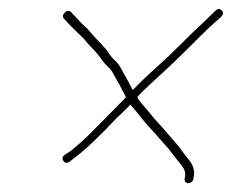

<svg xmlns="http://www.w3.org/2000/svg" viewBox="-20 -503 527 437"><path d="M408.6 -86C411.3 -86 413.8 -87 416.1 -89C418.4 -91 419.8 -93.3 420.2 -96L421.3 -103C423.3 -115.7 419.4 -127.8 409.6 -139.5C404.3 -145.8 399.2 -152.5 394.3 -159.5C389.4 -166.5 384 -173.3 378 -180C372.1 -186.7 366 -193.7 359.8 -201C353.7 -208.3 347.6 -215.2 341.6 -221.5C335.6 -227.8 329.9 -234.3 324.7 -241C319.4 -247.7 313.5 -254.7 307 -262C300.5 -269.3 295.7 -275.7 292.5 -281C293 -284.2 311.4 -302.2 347.6 -335C367.4 -353 386.3 -371 404.1 -389C422 -407 439.5 -424.3 456.8 -441L483.6 -465C488.5 -470.3 488.8 -475.2 484.4 -479.5C480.1 -483.8 475.6 -483.7 470.9 -479L444.9 -454C426.9 -437.3 409 -420 391.2 -402C373.3 -384 354.7 -366.3 335.3 -349C315.9 -331.7 298.2 -314.7 282.2 -298C278.8 -305.2 269.4 -322.6 253.9 -350C250.6 -356 246.2 -361.3 241 -366C235.7 -370.7 231.1 -376.2 227.2 -382.5C223.2 -388.9 214.9 -398.6 202.2 -411.5C195.3 -418.5 190.2 -424.2 186.9 -428.5C183.6 -432.8 178.3 -438.3 171 -445C163.7 -451.7 157.3 -458.3 151.6 -465L142.2 -475C137.6 -479.7 132.8 -479.5 127.7 -474.5C122.5 -469.5 121.9 -464.7 125.9 -460L135.3 -450C141.6 -443.3 148.2 -436.7 155.1 -430L170.7 -415C174 -410.3 180.5 -403 190.2 -392.9C200 -382.8 207.2 -374 212 -366.5C215.3 -361.5 219.5 -356.7 224.8 -352C230 -347.3 234.1 -342.3 236.9 -337C239.7 -331.7 242.7 -326.3 245.8 -321C249 -315.7 252.4 -309.5 255.9 -302.5C259.5 -295.5 263.1 -288.7 266.7 -282C255.4 -270 243.3 -257.5 230.2 -244.5C217.2 -231.5 203.1 -217.3 187.9 -201.8C172.7 -186.4 156.8 -172.1 140.2 -159L127.9 -151C122 -147 120.7 -142.3 124.2 -137C127.7 -131.7 132.4 -131 138.4 -135L149.8 -144C172.4 -160.4 204.5 -190.7 246.2 -235C256.4 -244.3 266.6 -254.3 277 -265C280.2 -260.3 284.2 -255.7 288.8 -251C301.9 -233.9 314.3 -219.2 325.8 -207C332.1 -200.3 338.1 -193.5 344 -186.5C349.9 -179.5 356 -172.7 362.3 -166L394.3 -125C400.1 -117.7 402.5 -110.3 401.3 -103L400.2 -96C399.8 -93.3 400.4 -91 402.1 -89C403.8 -87 406 -86 408.6 -86Z"/></svg>

Font: Proton
Style: RgIt
Weight: 500
Version: Version 1.017